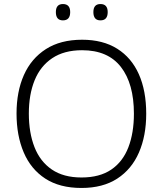

<svg xmlns="http://www.w3.org/2000/svg" viewBox="-20 -922 808 952"><path d="M705 -358Q705 -249 669 -166Q633 -83 561.5 -36.5Q490 10 384 10Q276 10 204.5 -36.5Q133 -83 97.5 -166.5Q62 -250 62 -359Q62 -468 98.5 -550Q135 -632 207.5 -678.5Q280 -725 387 -725Q490 -725 561 -680.5Q632 -636 668.5 -554Q705 -472 705 -358ZM123 -359Q123 -264 151 -192.5Q179 -121 237 -81.5Q295 -42 384 -42Q474 -42 531.5 -81Q589 -120 616.5 -191.5Q644 -263 644 -358Q644 -507 579.5 -590Q515 -673 387 -673Q298 -673 239 -633.5Q180 -594 151.5 -523.5Q123 -453 123 -359ZM257 -862Q257 -902 292 -902Q328 -902 328 -862Q328 -821 292 -821Q257 -821 257 -862ZM443 -862Q443 -902 478 -902Q514 -902 514 -862Q514 -821 478 -821Q443 -821 443 -862Z"/></svg>

Font: Noto Sans Lao Looped Light
Style: Regular
Weight: 300
Designer: Mark Frömberg, Ben Mitchell
Foundry: The Fontpad Ltd
Version: Version 1.002; ttfautohint (v1.8.4.7-5d5b)